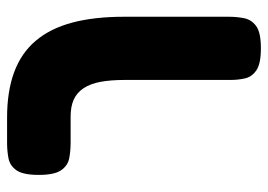

<svg xmlns="http://www.w3.org/2000/svg" viewBox="-130 -496 775 556"><g transform="rotate(-90 258.0 -218.5)"><path d="M396 149Q351 149 332 136Q313 123 308.5 103Q304 83 304 62V-245Q304 -286 298.5 -315.5Q293 -345 280 -364.5Q267 -384 247 -393Q227 -402 198 -402H122Q99 -402 77.5 -406Q56 -410 42.5 -429.5Q29 -449 29 -494Q29 -540 42.5 -559Q56 -578 77.5 -582Q99 -586 121 -586H195Q271 -586 326.5 -565.5Q382 -545 417.5 -503Q453 -461 470 -397.5Q487 -334 487 -247V56Q487 78 483 99.5Q479 121 460.5 135Q442 149 396 149Z"/></g></svg>

Font: Fredoka SemiCondensed
Style: Bold
Weight: 700
Width: 4
Designer: Ben Nathan
Foundry: Milena B. Brandão, Ben Nathan
Version: Version 2.001